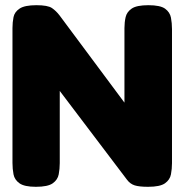

<svg xmlns="http://www.w3.org/2000/svg" viewBox="-20 -710 710 739"><path d="M118 9Q74 9 55 -4.5Q36 -18 32 -39Q28 -60 28 -83V-602Q28 -624 32 -644Q36 -664 55.5 -677Q75 -690 120 -690Q164 -690 180 -679Q196 -668 209 -651L459 -315V-602Q459 -624 463.5 -644Q468 -664 487 -677Q506 -690 551 -690Q597 -690 615.5 -676.5Q634 -663 638 -642Q642 -621 642 -598V-82Q642 -60 638 -39Q634 -18 615 -4.5Q596 9 550 9Q516 9 498.5 3.5Q481 -2 469 -18L210 -360V-82Q210 -60 206 -39Q202 -18 183 -4.5Q164 9 118 9Z"/></svg>

Font: Fredoka Light
Style: Bold
Weight: 700
Version: Version 2.001